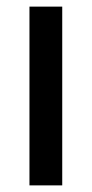

<svg xmlns="http://www.w3.org/2000/svg" viewBox="-20 -560 277 580"><path d="M168 0V-540H69V0Z"/></svg>

Font: Noto Sans Tamil Condensed Medium
Style: Regular
Weight: 500
Width: 3
Designer: Jelle Bosma - Monotype Design Team
Foundry: Monotype Imaging Inc.
Version: Version 2.004